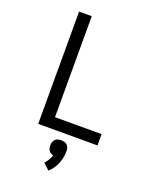

<svg xmlns="http://www.w3.org/2000/svg" viewBox="-176 -834 952 1181"><g transform="rotate(20 300.0 -243.0)"><path d="M132 0V-735H215V-74H520V0ZM289 249 249 211Q261 198 270.5 182.5Q280 167 285 151Q277 149 269 144.5Q261 140 256 132.5Q251 125 249 116.5Q247 108 247 99Q247 88 250 77.5Q253 67 260.5 59.5Q268 52 278.5 49Q289 46 300 46Q311 46 321.5 49Q332 52 339.5 59.5Q347 67 350 77.5Q353 88 353 99Q353 120 349 140.5Q345 161 337 180.5Q329 200 317 217.5Q305 235 289 249Z"/></g></svg>

Font: Zed Sans Extended
Style: Regular
Weight: 400
Width: 7
Designer: Belleve Invis
Foundry: Belleve Invis
Version: Version 1.0.0; ttfautohint (v1.8.4)